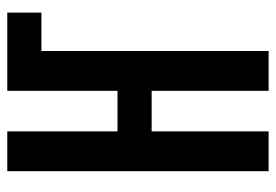

<svg xmlns="http://www.w3.org/2000/svg" viewBox="-138 -638 775 540"><g transform="rotate(-90 250.0 -367.5)"><path d="M39 0V-735H151V-425H265V-735H485V-639H377V0H265V-329H151V0Z"/></g></svg>

Font: Iosevka SS04
Style: Bold
Weight: 700
Monospace: yes
Designer: Belleve Invis
Foundry: Belleve Invis
Version: Version 19.0.0; ttfautohint (v1.8.4)